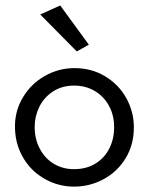

<svg xmlns="http://www.w3.org/2000/svg" viewBox="-20 -676 549 708"><path d="M65.4 -318.4Q95.2 -367.7 145.8 -396.2Q196.3 -424.8 254.4 -424.8Q317.9 -424.8 367.9 -394.5Q418 -364.3 445.8 -314Q473.6 -263.7 473.6 -206.5Q473.6 -142.1 443.1 -92.3Q412.6 -42.5 361.8 -15.1Q311 12.2 252.9 12.2Q192.9 12.2 140.6 -18.8Q88.4 -49.8 60.5 -103.5Q35.2 -150.9 35.2 -210Q35.2 -269 65.4 -318.4ZM127.4 -126.5Q146.5 -90.8 179.4 -71.5Q212.4 -52.2 252.4 -52.2Q299.3 -52.2 333 -73.5Q366.7 -94.7 383.8 -129.9Q400.9 -165 400.9 -206.1Q400.9 -252 381.3 -286.9Q361.8 -321.8 328.4 -341.1Q294.9 -360.4 253.9 -360.4Q208.5 -360.4 175.3 -338.6Q142.1 -316.9 125 -282Q107.9 -247.1 107.9 -208.5Q107.9 -161.6 127.4 -126.5ZM202.1 -655.8 307.6 -511.2 263.2 -486.3 128.4 -622.6Z"/></svg>

Font: NMS Futura Pro Book
Style: Regular
Weight: 400
Designer: Blend3rman
Version: Version 0.1